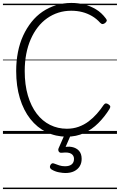

<svg xmlns="http://www.w3.org/2000/svg" viewBox="-20 -910 815 1305"><path d="M434 19Q359 19 295.5 -12Q232 -43 186 -101.5Q140 -160 115 -242.5Q90 -325 90 -427Q90 -495 102 -556Q114 -617 137.5 -668Q161 -719 194 -760.5Q227 -802 269 -830.5Q311 -859 360.5 -874.5Q410 -890 465 -890Q511 -890 553 -879.5Q595 -869 632.5 -846.5Q670 -824 699 -785Q707 -775 705.5 -768.5Q704 -762 695 -754Q686 -747 678 -746.5Q670 -746 661 -755Q636 -783 605 -801Q574 -819 539 -828Q504 -837 464 -837Q418 -837 377 -824Q336 -811 300.5 -786Q265 -761 237 -725Q209 -689 189 -643.5Q169 -598 158.5 -543.5Q148 -489 148 -427Q148 -334 169.5 -261Q191 -188 229.5 -137.5Q268 -87 320.5 -61Q373 -35 434 -35Q478 -35 515 -48.5Q552 -62 582.5 -85Q613 -108 638.5 -137Q664 -166 684 -196Q691 -206 699 -207Q707 -208 717 -201Q729 -193 729.5 -186Q730 -179 724 -169Q691 -116 648 -73Q605 -30 551.5 -5.5Q498 19 434 19ZM424 266Q407 266 380 261Q353 256 329 241Q321 235 319.5 227.5Q318 220 323 211Q328 203 334 200.5Q340 198 349 202Q364 208 382.5 214Q401 220 422 220Q452 220 467.5 207Q483 194 483 170Q483 147 464 135Q445 123 403 128Q394 129 389 127.5Q384 126 380 121Q376 114 376 108Q376 102 380 94L423 -4H466L418 107L402 94Q438 83 468.5 89Q499 95 517 115Q535 135 535 170Q535 199 521.5 220.5Q508 242 483.5 254Q459 266 424 266ZM0 365H775V375H0ZM0 -20H775V0H0ZM0 -505H775V-500H0ZM0 -885H775V-875H0Z"/></svg>

Font: Playwrite AT Guides
Style: Regular
Weight: 400
Designer: Veronika Burian, José Scaglione
Foundry: TypeTogether
Version: Version 1.003